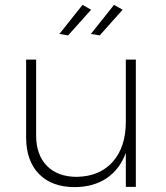

<svg xmlns="http://www.w3.org/2000/svg" viewBox="-20 -765 681 786"><path d="M353 -725.1 258.8 -620.1 223.1 -626 317.9 -745.1ZM388.2 -620.1 352.1 -626 446.8 -745.1 481.9 -725.1ZM495.1 -521H536.1V0H495.1V-139.2Q470.2 -71.8 416.7 -35.6Q363.3 0.5 286.1 1Q191.9 1 139.4 -53Q86.9 -106.9 86.9 -203.1V-521H127.9V-210.9Q127.9 -130.9 172.1 -85.9Q216.3 -41 294.9 -41Q389.2 -43 442.1 -103.3Q495.1 -163.6 495.1 -266.1Z"/></svg>

Font: Montserrat-Arabic ExtraLight
Style: Regular
Weight: 275
Designer: Mohamed Gaber
Foundry: Kief Type Foundry
Version: Version 5.008;PS 005.008;hotconv 1.0.88;makeotf.lib2.5.64775